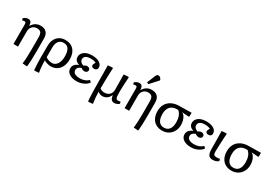

<svg xmlns="http://www.w3.org/2000/svg" viewBox="45 -1984 4811 3392"><g transform="rotate(30 2451.0 -288.5)"><path d="M510 223 425 216Q432 170 436 92.5Q440 15 440 -70V-321Q440 -391 417 -420Q394 -449 338 -449Q281 -449 244 -410Q207 -371 207 -310V0H114V-397Q114 -425 106.5 -435.5Q99 -446 79 -446Q60 -446 37 -438L27 -476Q46 -494 71.5 -505Q97 -516 121 -516Q157 -516 174.5 -493.5Q192 -471 196 -418H199Q228 -468 272 -494.5Q316 -521 370 -521Q450 -521 491.5 -477.5Q533 -434 533 -350V-70Q533 10 530.5 76Q528 142 522 216Z M674 223 662 216Q659 179 656.5 134.5Q654 90 652.5 47.5Q651 5 651 -27L652 -273Q652 -348 680 -404Q708 -460 759 -490.5Q810 -521 878 -521Q988 -521 1050 -452.5Q1112 -384 1112 -261Q1112 -177 1083 -115Q1054 -53 1001 -19.5Q948 14 876 14Q845 14 805.5 2Q766 -10 741 -26H739Q739 39 744.5 104Q750 169 760 216ZM867 -48Q932 -48 971.5 -106Q1011 -164 1011 -260Q1011 -363 977.5 -412.5Q944 -462 873 -462Q811 -462 775 -416.5Q739 -371 739 -292V-93Q756 -75 794.5 -61.5Q833 -48 867 -48Z M1410 14Q1313 14 1255 -25Q1197 -64 1197 -130Q1197 -219 1303 -258V-259Q1208 -290 1208 -370Q1208 -415 1235 -449Q1262 -483 1309.5 -502Q1357 -521 1420 -521Q1517 -521 1573 -486Q1629 -451 1629 -390Q1629 -363 1612 -347.5Q1595 -332 1566 -332Q1540 -332 1525 -343Q1510 -354 1510 -374Q1510 -387 1516 -401Q1522 -415 1536 -438Q1495 -460 1424 -460Q1363 -460 1329 -437Q1295 -414 1295 -373Q1295 -343 1316 -320Q1337 -297 1374 -286Q1407 -313 1441 -313Q1467 -313 1484 -298.5Q1501 -284 1501 -262Q1501 -239 1484 -223.5Q1467 -208 1441 -208Q1399 -208 1369 -235Q1331 -225 1310 -202.5Q1289 -180 1289 -149Q1289 -107 1325.5 -83.5Q1362 -60 1427 -60Q1540 -60 1604 -126L1638 -91Q1616 -60 1580 -36.5Q1544 -13 1500 0.5Q1456 14 1410 14Z M1774 223 1762 216Q1759 180 1756.5 132Q1754 84 1752.5 35Q1751 -14 1751 -51Q1751 -68 1750.5 -106Q1750 -144 1749.5 -194.5Q1749 -245 1748.5 -298Q1748 -351 1747.5 -397Q1747 -443 1746.5 -473Q1746 -503 1746 -507L1838 -514L1850 -507Q1847 -449 1844.5 -376.5Q1842 -304 1840.5 -230Q1839 -156 1839 -90Q1853 -77 1879 -67.5Q1905 -58 1930 -58Q1996 -58 2034.5 -95.5Q2073 -133 2073 -197Q2073 -206 2072.5 -238.5Q2072 -271 2071.5 -314Q2071 -357 2070.5 -399Q2070 -441 2069.5 -471Q2069 -501 2069 -507L2161 -514L2173 -507Q2169 -444 2166.5 -399Q2164 -354 2162.5 -320Q2161 -286 2160.5 -256Q2160 -226 2160 -191Q2160 -135 2164.5 -106Q2169 -77 2182 -66.5Q2195 -56 2219 -56Q2232 -56 2262 -64L2272 -26Q2255 -9 2228 2.5Q2201 14 2178 14Q2137 14 2115.5 -10.5Q2094 -35 2085 -93H2082Q2062 -43 2022.5 -14.5Q1983 14 1933 14Q1876 14 1841 -23H1839Q1839 36 1844 91.5Q1849 147 1859 215Z M2777 223 2692 216Q2699 170 2703 92.5Q2707 15 2707 -70V-321Q2707 -391 2684 -420Q2661 -449 2605 -449Q2548 -449 2511 -410Q2474 -371 2474 -310V0H2381V-397Q2381 -425 2373.5 -435.5Q2366 -446 2346 -446Q2327 -446 2304 -438L2294 -476Q2313 -494 2338.5 -505Q2364 -516 2388 -516Q2424 -516 2441.5 -493.5Q2459 -471 2463 -418H2466Q2495 -468 2539 -494.5Q2583 -521 2637 -521Q2717 -521 2758.5 -477.5Q2800 -434 2800 -350V-70Q2800 10 2797.5 76Q2795 142 2789 216ZM2532 -576 2497 -594 2564 -757Q2574 -781 2584.5 -790.5Q2595 -800 2613 -800Q2653 -800 2676 -749V-735Z M3149 14Q3076 14 3022 -18Q2968 -50 2939 -108.5Q2910 -167 2910 -247Q2910 -330 2945 -389.5Q2980 -449 3044.5 -482.5Q3109 -516 3199 -517L3447 -521V-443L3435 -436L3301 -446V-444Q3328 -433 3349 -402Q3370 -371 3382 -329Q3394 -287 3394 -241Q3394 -167 3362.5 -109Q3331 -51 3276 -18.5Q3221 14 3149 14ZM3153 -48Q3223 -48 3260 -97Q3297 -146 3297 -238Q3297 -381 3218 -446H3195Q3106 -446 3058.5 -394.5Q3011 -343 3011 -247Q3011 -150 3047.5 -99Q3084 -48 3153 -48Z M3741 14Q3644 14 3586 -25Q3528 -64 3528 -130Q3528 -219 3634 -258V-259Q3539 -290 3539 -370Q3539 -415 3566 -449Q3593 -483 3640.5 -502Q3688 -521 3751 -521Q3848 -521 3904 -486Q3960 -451 3960 -390Q3960 -363 3943 -347.5Q3926 -332 3897 -332Q3871 -332 3856 -343Q3841 -354 3841 -374Q3841 -387 3847 -401Q3853 -415 3867 -438Q3826 -460 3755 -460Q3694 -460 3660 -437Q3626 -414 3626 -373Q3626 -343 3647 -320Q3668 -297 3705 -286Q3738 -313 3772 -313Q3798 -313 3815 -298.5Q3832 -284 3832 -262Q3832 -239 3815 -223.5Q3798 -208 3772 -208Q3730 -208 3700 -235Q3662 -225 3641 -202.5Q3620 -180 3620 -149Q3620 -107 3656.5 -83.5Q3693 -60 3758 -60Q3871 -60 3935 -126L3969 -91Q3947 -60 3911 -36.5Q3875 -13 3831 0.5Q3787 14 3741 14Z M4181 14Q4123 14 4097.5 -23Q4072 -60 4072 -143Q4072 -178 4071.5 -228Q4071 -278 4070 -332Q4069 -386 4068.5 -432.5Q4068 -479 4067 -507L4159 -514L4171 -507Q4168 -469 4165 -416Q4162 -363 4159.5 -308Q4157 -253 4155.5 -208Q4154 -163 4154 -140Q4154 -92 4169 -75.5Q4184 -59 4227 -59Q4268 -59 4288 -67L4298 -26Q4279 -7 4248 3.5Q4217 14 4181 14Z M4564 14Q4491 14 4437 -18Q4383 -50 4354 -108.5Q4325 -167 4325 -247Q4325 -330 4360 -389.5Q4395 -449 4459.5 -482.5Q4524 -516 4614 -517L4862 -521V-443L4850 -436L4716 -446V-444Q4743 -433 4764 -402Q4785 -371 4797 -329Q4809 -287 4809 -241Q4809 -167 4777.5 -109Q4746 -51 4691 -18.5Q4636 14 4564 14ZM4568 -48Q4638 -48 4675 -97Q4712 -146 4712 -238Q4712 -381 4633 -446H4610Q4521 -446 4473.5 -394.5Q4426 -343 4426 -247Q4426 -150 4462.5 -99Q4499 -48 4568 -48Z"/></g></svg>

Font: Text Regular
Style: Regular
Weight: 400
Designer: Latin by Veronika Burian and Jose Scaglione. Greek by Irene Vlachou. Cyrillic by Vera Evstafieva.
Foundry: TypeTogether
Version: Version 3.002